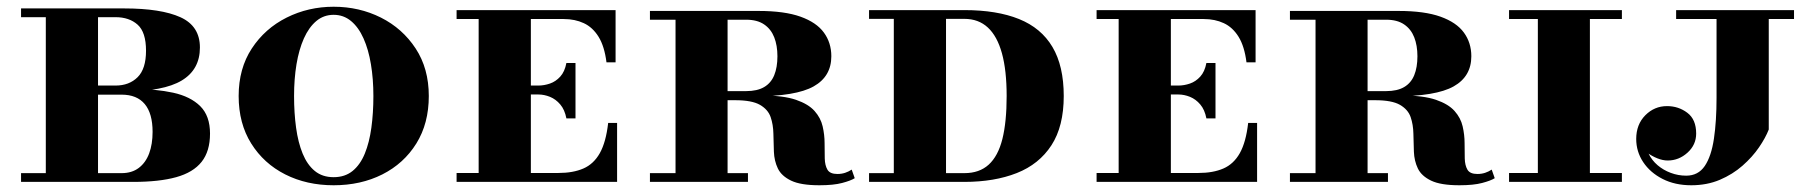

<svg xmlns="http://www.w3.org/2000/svg" viewBox="-20 -540 5378 570"><path d="M42.5 0V-26H341Q371.5 -26 392 -41.5Q412.5 -57 422.8 -84.5Q433 -112 433 -148.5Q433 -203 409.8 -231Q386.5 -259 341 -259H245.5V-276H376Q442.5 -276 494 -264.8Q545.5 -253.5 574.5 -224.8Q603.5 -196 603.5 -143.5Q603.5 -91 578.5 -59.5Q553.5 -28 503 -14Q452.5 0 376 0ZM116 0V-515H271V0ZM245.5 -268.5V-286H323Q363.5 -286 388.5 -310.8Q413.5 -335.5 413.5 -389.5Q413.5 -444.5 388.5 -466.8Q363.5 -489 323 -489H42.5V-515H348.5Q458 -515 515.8 -488.8Q573.5 -462.5 573.5 -399Q573.5 -333.5 519.5 -301Q465.5 -268.5 348.5 -268.5Z M970.5 10Q890.5 10 826.8 -22.2Q763 -54.5 725.8 -114Q688.5 -173.5 688.5 -255Q688.5 -336.5 727.5 -396Q766.5 -455.5 831 -487.8Q895.5 -520 970.5 -520Q1046.5 -520 1110.8 -487.8Q1175 -455.5 1214 -396Q1253 -336.5 1253 -255Q1253 -173.5 1216 -114Q1179 -54.5 1115 -22.2Q1051 10 970.5 10ZM970.5 -14Q1004 -14 1026.8 -32.5Q1049.5 -51 1063 -84Q1076.5 -117 1082.5 -160.8Q1088.5 -204.5 1088.5 -255Q1088.5 -305.5 1081.2 -349.2Q1074 -393 1059.2 -426Q1044.5 -459 1022.2 -477.5Q1000 -496 970.5 -496Q941 -496 919 -477.5Q897 -459 882.2 -426Q867.5 -393 860.2 -349.2Q853 -305.5 853 -255Q853 -204.5 859 -160.8Q865 -117 878.5 -84Q892 -51 914.5 -32.5Q937 -14 970.5 -14Z M1661.5 -188.5Q1656.5 -214.5 1643.2 -230Q1630 -245.5 1612.8 -252.5Q1595.5 -259.5 1578 -259.5H1523V-286H1578Q1595.5 -286 1612.8 -292Q1630 -298 1643.2 -312.5Q1656.5 -327 1661.5 -353H1688.5V-188.5ZM1785.5 -175H1812V0H1335.5V-26.5H1401V-483.5H1335.5V-510H1807.5V-355H1780.5Q1774.5 -402.5 1757 -430.8Q1739.5 -459 1713.2 -471.2Q1687 -483.5 1653.5 -483.5H1556V-26.5H1638Q1681.5 -26.5 1712 -39.8Q1742.5 -53 1760.8 -85.5Q1779 -118 1785.5 -175Z M2065.5 -254V-269.5H2195Q2228 -269.5 2248.5 -281.5Q2269 -293.5 2278.5 -316.8Q2288 -340 2288 -373Q2288 -405 2278.5 -429.2Q2269 -453.5 2248.5 -467.5Q2228 -481.5 2195 -481.5H1909.5V-507.5H2232.5Q2309 -507.5 2356.5 -490.5Q2404 -473.5 2426 -443.2Q2448 -413 2448 -373Q2448 -313 2395.5 -283.5Q2343 -254 2220 -254ZM1909.5 0V-26H2200.5V0ZM1985.5 0V-507.5H2140V0ZM2412.5 10Q2357 10 2328.5 -3.8Q2300 -17.5 2289.2 -40Q2278.5 -62.5 2277.5 -89.5Q2276.5 -116.5 2276 -143.2Q2275.5 -170 2267.8 -192.5Q2260 -215 2236 -228.8Q2212 -242.5 2162.5 -242.5H2065.5V-256.5H2242.5Q2305.5 -256.5 2342.8 -243.8Q2380 -231 2398.2 -210.5Q2416.5 -190 2422.2 -165Q2428 -140 2428 -115Q2428 -90 2428.5 -69.5Q2429 -49 2436.5 -36.2Q2444 -23.5 2466 -23.5Q2478.5 -23.5 2489 -27Q2499.5 -30.5 2508.5 -36.5L2517.5 -11Q2505.5 -3.5 2480 3.2Q2454.5 10 2412.5 10Z M2560 0V-26H2843Q2887.5 -26 2915.2 -51.2Q2943 -76.5 2955.8 -127.2Q2968.5 -178 2968.5 -255Q2968.5 -331 2954.5 -381.8Q2940.5 -432.5 2912.8 -458.2Q2885 -484 2843 -484H2560V-510H2843Q2939.5 -510 3005.2 -483.5Q3071 -457 3104.5 -400.5Q3138 -344 3138 -255Q3138 -165 3101.5 -108.8Q3065 -52.5 2998.5 -26.2Q2932 0 2843 0ZM2633.5 0V-510H2788.5V0Z M3561.5 -188.5Q3556.5 -214.5 3543.2 -230Q3530 -245.5 3512.8 -252.5Q3495.5 -259.5 3478 -259.5H3423V-286H3478Q3495.5 -286 3512.8 -292Q3530 -298 3543.2 -312.5Q3556.5 -327 3561.5 -353H3588.5V-188.5ZM3685.5 -175H3712V0H3235.5V-26.5H3301V-483.5H3235.5V-510H3707.5V-355H3680.5Q3674.5 -402.5 3657 -430.8Q3639.5 -459 3613.2 -471.2Q3587 -483.5 3553.5 -483.5H3456V-26.5H3538Q3581.5 -26.5 3612 -39.8Q3642.5 -53 3660.8 -85.5Q3679 -118 3685.5 -175Z M3965.5 -254V-269.5H4095Q4128 -269.5 4148.5 -281.5Q4169 -293.5 4178.5 -316.8Q4188 -340 4188 -373Q4188 -405 4178.5 -429.2Q4169 -453.5 4148.5 -467.5Q4128 -481.5 4095 -481.5H3809.5V-507.5H4132.5Q4209 -507.5 4256.5 -490.5Q4304 -473.5 4326 -443.2Q4348 -413 4348 -373Q4348 -313 4295.5 -283.5Q4243 -254 4120 -254ZM3809.5 0V-26H4100.5V0ZM3885.5 0V-507.5H4040V0ZM4312.5 10Q4257 10 4228.5 -3.8Q4200 -17.5 4189.2 -40Q4178.5 -62.5 4177.5 -89.5Q4176.5 -116.5 4176 -143.2Q4175.5 -170 4167.8 -192.5Q4160 -215 4136 -228.8Q4112 -242.5 4062.5 -242.5H3965.5V-256.5H4142.5Q4205.5 -256.5 4242.8 -243.8Q4280 -231 4298.2 -210.5Q4316.5 -190 4322.2 -165Q4328 -140 4328 -115Q4328 -90 4328.5 -69.5Q4329 -49 4336.5 -36.2Q4344 -23.5 4366 -23.5Q4378.5 -23.5 4389 -27Q4399.5 -30.5 4408.5 -36.5L4417.5 -11Q4405.5 -3.5 4380 3.2Q4354.5 10 4312.5 10Z M4545.5 0V-510H4700V0ZM4460 0V-26.5H4795V0ZM4460 -483.5V-510H4795V-483.5Z M5001 10Q4952.5 10 4915.8 -8.8Q4879 -27.5 4858.2 -58.8Q4837.5 -90 4837.5 -127.5Q4837.5 -170.5 4864.5 -197.8Q4891.5 -225 4929 -225Q4963 -225 4989.2 -205.2Q5015.5 -185.5 5015.5 -143.5Q5015.5 -110 4989.8 -86.8Q4964 -63.5 4931 -63.5Q4916.5 -63.5 4900.2 -70Q4884 -76.5 4870 -86.8Q4856 -97 4847.2 -108Q4838.5 -119 4838.5 -127.5H4864.5Q4864.5 -104 4874.2 -84Q4884 -64 4901 -49.5Q4918 -35 4940 -26.8Q4962 -18.5 4986 -18.5Q5021.5 -18.5 5041 -47.2Q5060.5 -76 5068.2 -128.2Q5076 -180.5 5076 -250V-510H5231V-155.5Q5221.5 -131 5202 -102.5Q5182.5 -74 5153.2 -48.2Q5124 -22.5 5085.8 -6.2Q5047.5 10 5001 10ZM4956 -483.5V-510H5306V-483.5Z"/></svg>

Font: Bodoni Moda SC 9pt
Style: Bold
Weight: 700
Designer: Owen Earl
Foundry: indestructible type
Version: Version 2.005